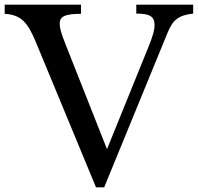

<svg xmlns="http://www.w3.org/2000/svg" viewBox="-33 -790 845 820"><path d="M246 -603C228 -649 222 -670 222 -689C222 -717 239 -731 313 -731V-770H-13V-731C57 -727 85 -694 119 -613L377 10H412L683 -651C706 -707 731 -725 792 -732V-770H549V-732C608 -732 627 -719 627 -683C627 -661 620 -636 600 -587L424 -153Z"/></svg>

Font: Libre Baskerville
Style: Regular
Weight: 400
Designer: Pablo Impallari, Rodrigo Fuenzalida
Foundry: Pablo Impallari, Rodrigo Fuenzalida
Version: Version 1.051;Glyphs 3.2.3 (3260)